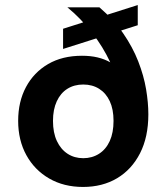

<svg xmlns="http://www.w3.org/2000/svg" viewBox="-20 -729 660 761"><path d="M309 12Q233 12 175 -21.5Q117 -55 84.5 -114Q52 -173 52 -250Q52 -326 83 -384Q114 -442 170.5 -475Q227 -508 305 -508Q339 -508 366.5 -501.5Q394 -495 417 -482Q403 -512 385 -541.5Q367 -571 345 -599Q323 -627 298.5 -652.5Q274 -678 247 -700H374Q431 -651 468.5 -596.5Q506 -542 528 -485.5Q550 -429 559 -375.5Q568 -322 568 -276Q568 -186 535 -121.5Q502 -57 444 -22.5Q386 12 309 12ZM310 -102Q345 -102 372.5 -119.5Q400 -137 415 -170Q430 -203 430 -250Q430 -296 415 -328Q400 -360 373 -377Q346 -394 310 -394Q274 -394 247 -377Q220 -360 205 -327.5Q190 -295 190 -250Q190 -203 205.5 -170Q221 -137 248 -119.5Q275 -102 310 -102ZM230 -535V-615L526 -709V-629Z"/></svg>

Font: DM Sans 10pt
Style: Bold
Weight: 700
Version: Version 4.004;gftools[0.9.30]